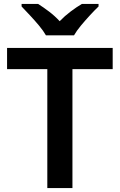

<svg xmlns="http://www.w3.org/2000/svg" viewBox="-20 -958 610 978"><path d="M349 0H221V-606H16V-714H554V-606H349ZM214 -778Q201 -801 178.5 -828Q156 -855 132 -880.5Q108 -906 90 -925V-938H174Q201 -921 230 -899Q259 -877 284 -850Q310 -877 340 -899.5Q370 -922 397 -938H482V-925Q463 -907 439 -881Q415 -855 392.5 -828Q370 -801 357 -778Z"/></svg>

Font: Noto Sans Bassa Vah SemiBold
Style: Regular
Weight: 600
Designer: Monotype Design Team
Foundry: Monotype Imaging Inc.
Version: Version 2.002; ttfautohint (v1.8.4.7-5d5b)